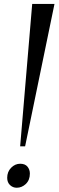

<svg xmlns="http://www.w3.org/2000/svg" viewBox="-20 -916 289 948"><path d="M139 -896.5H249L104 -193.5H79.5ZM15.5 -38Q15.5 -68 35 -87.8Q54.5 -107.5 79.5 -107.5Q104 -107.5 115.8 -93Q127.5 -78.5 127.5 -59Q127.5 -27 107.8 -8Q88 11 62.5 11Q43.5 11 29.5 -2.2Q15.5 -15.5 15.5 -38Z"/></svg>

Font: Merriweather 144pt
Style: Italic
Weight: 400
Italic angle: -7.8°
Version: Version 2.101